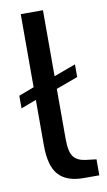

<svg xmlns="http://www.w3.org/2000/svg" viewBox="-87 -806 474 851"><g transform="rotate(-10 150.0 -381.0)"><path d="M289 -71V1H219Q143 1 106.5 -39Q70 -79 70 -172V-377L1 -351V-408L70 -434V-763H170V-466L268 -502V-445L170 -409V-185Q170 -126 186.5 -104Q203 -82 239 -77Z"/></g></svg>

Font: Exo Medium
Style: Regular
Weight: 500
Designer: Natanael Gama
Foundry: Natanael Gama
Version: Version 1.500; ttfautohint (v1.6)